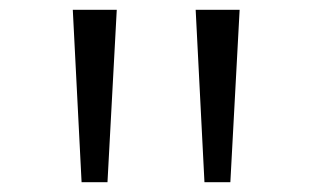

<svg xmlns="http://www.w3.org/2000/svg" viewBox="-20 -842 639 393"><path d="M219 -822 200 -469H147L129 -822ZM470.5 -822 451.5 -469H398.5L380.5 -822Z"/></svg>

Font: Merriweather 7pt Light
Style: Regular
Weight: 300
Designer: Eben Sorkin
Foundry: Eben Sorkin
Version: Version 2.200;gftools[0.9.31]